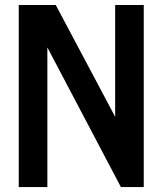

<svg xmlns="http://www.w3.org/2000/svg" viewBox="-20 -760 661 780"><path d="M447.8 -285.6V-739.7H564V0H471.2L172.4 -567.4V0H56.2V-739.7H206.5Z"/></svg>

Font: News Cycle
Style: Bold
Weight: 700
Version: Version 0.5.1